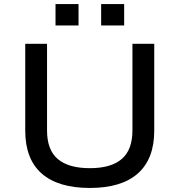

<svg xmlns="http://www.w3.org/2000/svg" viewBox="-20 -922 890 951"><path d="M425 9Q268 9 186.5 -62.5Q105 -134 105 -275V-705H213V-276Q213 -179 266.5 -134Q320 -89 425 -89Q530 -89 583 -134.5Q636 -180 636 -276V-705H744V-275Q744 -135 663 -63Q582 9 425 9ZM481 -796V-902H595V-796ZM255 -796V-902H369V-796Z"/></svg>

Font: Nunito Sans 7pt SemiExpanded Medium
Style: Regular
Weight: 500
Width: 6
Designer: Vernon Adams
Foundry: Vernon Adams
Version: Version 3.101;gftools[0.9.27]